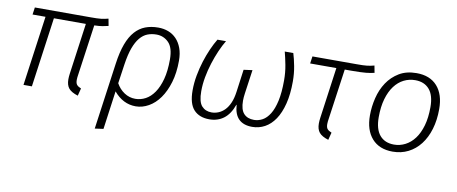

<svg xmlns="http://www.w3.org/2000/svg" viewBox="-65 -807 3058 1284"><g transform="rotate(10 1464.0 -165.0)"><path d="M166 -474H78L85 -523H465Q488 -523 504.5 -523.5Q521 -524 534.5 -525.5Q548 -527 559.5 -529.5Q571 -532 583 -535L592 -487Q572 -482 551.5 -478.5Q531 -475 497 -474L449 -134Q447 -122 446 -112.5Q445 -103 445 -95Q445 -72 454 -61.5Q463 -51 483 -43L470 8Q425 -6 407 -28Q389 -50 389 -89Q389 -107 392 -128L440 -474H223L157 0H100Z M1096 -340Q1096 -257 1076.5 -192Q1057 -127 1025 -82Q993 -37 950.5 -13Q908 11 863 11Q777 11 714 -64L678 197L620 205L683 -247Q694 -327 714.5 -382Q735 -437 765 -470.5Q795 -504 834 -519Q873 -534 922 -534Q959 -534 990.5 -522Q1022 -510 1045.5 -485.5Q1069 -461 1082.5 -424.5Q1096 -388 1096 -340ZM722 -121Q743 -83 777 -60.5Q811 -38 852 -38Q888 -38 921 -55.5Q954 -73 979.5 -110Q1005 -147 1020 -203Q1035 -259 1035 -337Q1035 -417 1001 -451.5Q967 -486 918 -486Q885 -486 857 -475Q829 -464 806.5 -437Q784 -410 767.5 -365Q751 -320 741 -252Z M1870 -335Q1870 -248 1853.5 -183Q1837 -118 1808 -75Q1779 -32 1739.5 -10.5Q1700 11 1654 11Q1595 11 1563 -20.5Q1531 -52 1527 -116H1525Q1502 -51 1461 -20Q1420 11 1363 11Q1295 11 1257.5 -29.5Q1220 -70 1220 -160Q1220 -211 1229.5 -262.5Q1239 -314 1254 -361.5Q1269 -409 1287.5 -450.5Q1306 -492 1325 -523H1383Q1363 -490 1344.5 -447.5Q1326 -405 1311 -357.5Q1296 -310 1287 -261Q1278 -212 1278 -165Q1278 -93 1303 -65Q1328 -37 1370 -37Q1394 -37 1417 -46.5Q1440 -56 1459 -75.5Q1478 -95 1491.5 -126Q1505 -157 1511 -201L1532 -355L1591 -363L1568 -201Q1566 -187 1565 -174.5Q1564 -162 1564 -151Q1564 -91 1588.5 -64Q1613 -37 1658 -37Q1688 -37 1715.5 -52Q1743 -67 1764.5 -101.5Q1786 -136 1798.5 -192.5Q1811 -249 1811 -332Q1811 -387 1801.5 -436Q1792 -485 1782 -523H1840Q1851 -488 1860.5 -438.5Q1870 -389 1870 -335Z M2198 -474 2150 -134Q2148 -122 2147 -112.5Q2146 -103 2146 -95Q2146 -72 2155 -61.5Q2164 -51 2184 -43L2171 8Q2126 -6 2108 -28Q2090 -50 2090 -89Q2090 -107 2093 -128L2141 -474H1963L1970 -523H2271Q2294 -523 2310.5 -523.5Q2327 -524 2340.5 -525.5Q2354 -527 2365.5 -529.5Q2377 -532 2389 -535L2398 -487Q2385 -484 2372 -481.5Q2359 -479 2341.5 -477.5Q2324 -476 2300 -475Q2276 -474 2241 -474Z M2417 -202Q2417 -261 2431.5 -320.5Q2446 -380 2477.5 -427.5Q2509 -475 2558 -504.5Q2607 -534 2676 -534Q2767 -534 2816.5 -478.5Q2866 -423 2866 -323Q2866 -248 2847.5 -186.5Q2829 -125 2795 -81Q2761 -37 2713.5 -13Q2666 11 2608 11Q2517 11 2467 -45.5Q2417 -102 2417 -202ZM2675 -486Q2634 -486 2598 -468Q2562 -450 2535 -414Q2508 -378 2492.5 -324.5Q2477 -271 2477 -200Q2477 -119 2511.5 -78Q2546 -37 2609 -37Q2649 -37 2685 -55.5Q2721 -74 2748 -110Q2775 -146 2790.5 -200Q2806 -254 2806 -326Q2806 -406 2771.5 -446Q2737 -486 2675 -486Z"/></g></svg>

Font: Glekhifnjqigglhiwekvrgaqftz
Style: Regular
Weight: 300
Italic angle: -8°
Designer: Carrois Corporate & Edenspiekermann
Foundry: Carrois Corporate GbR & Edenspiekermann AG
Version: Version 2.001